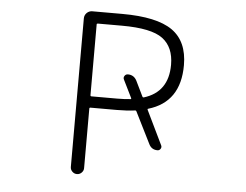

<svg xmlns="http://www.w3.org/2000/svg" viewBox="-52 -818 1103 860"><g transform="rotate(5 500.0 -388.0)"><path d="M534.2 -377Q538.1 -377.9 536.1 -381.8L497.1 -460.9Q492.2 -469.7 497.6 -478Q502.9 -486.3 512.7 -486.3Q540 -486.3 552.7 -460.9L585.9 -392.6Q587.9 -388.7 591.8 -389.6Q701.2 -422.9 701.2 -545.9Q701.2 -625 650.4 -663.1Q599.6 -701.2 466.8 -701.2H358.4Q353.5 -701.2 353.5 -697.3V-378.9Q353.5 -374 358.4 -374H473.6Q505.9 -374 534.2 -377ZM688.5 -182.6Q692.4 -174.8 687.5 -167Q682.6 -159.2 673.8 -159.2Q647.5 -159.2 635.7 -182.6L564.5 -325.2Q562.5 -329.1 558.6 -328.1Q522.5 -323.2 476.6 -323.2H358.4Q353.5 -323.2 353.5 -318.4V-50.8Q353.5 -39.1 344.7 -30.3Q335.9 -21.5 323.7 -21.5Q311.5 -21.5 302.7 -30.3Q293.9 -39.1 293.9 -50.8V-718.8Q293.9 -733.4 304.2 -743.7Q314.5 -753.9 329.1 -753.9H463.9Q619.1 -753.9 689 -705.1Q758.8 -656.2 758.8 -548.8Q758.8 -382.8 616.2 -340.8Q612.3 -339.8 614.3 -335.9Z"/></g></svg>

Font: Rounded-L Mgen+ 1mn light
Style: Regular
Weight: 200
Designer: [Source Han Sans]
Ryoko NISHIZUKA  (kana & ideographs); Paul D. Hunt (Latin, Greek & Cyrillic); Wenlong ZHANG  (bopomofo
Version: Version 1.059.20150602